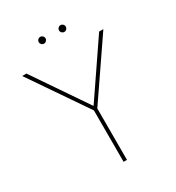

<svg xmlns="http://www.w3.org/2000/svg" viewBox="-204 -994 1022 1117"><g transform="rotate(-30 307.0 -436.0)"><path d="M34.1 0ZM318.2 0H295.5V-345.2L34.1 -727.3H62.5L305.4 -370.7H308.2L551.1 -727.3H579.5L318.2 -345.2ZM238.6 -826.7Q229.4 -826.7 222.7 -833.5Q215.9 -840.2 215.9 -849.4Q215.9 -858.7 222.7 -865.4Q229.4 -872.2 238.6 -872.2Q247.9 -872.2 254.6 -865.4Q261.4 -858.7 261.4 -849.4Q261.4 -840.2 254.6 -833.5Q247.9 -826.7 238.6 -826.7ZM375 -826.7Q365.8 -826.7 359 -833.5Q352.3 -840.2 352.3 -849.4Q352.3 -858.7 359 -865.4Q365.8 -872.2 375 -872.2Q384.2 -872.2 391 -865.4Q397.7 -858.7 397.7 -849.4Q397.7 -840.2 391 -833.5Q384.2 -826.7 375 -826.7Z"/></g></svg>

Font: Linik Sans Thin
Style: Regular
Weight: 100
Designer: Fonts by Rasmus Andersson / Changes by Cristiano Sobral with parts from Marc Monis
Foundry: rsms
Version: Version 3.020; ttfautohint (v1.6)